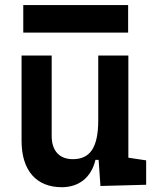

<svg xmlns="http://www.w3.org/2000/svg" viewBox="-20 -740 626 769"><path d="M227.5 9.8C296.4 9.8 345.7 -29.3 362.3 -99.6H375L382.3 4.9L565.4 0V-97.7L494.1 -108.4V-517.6H373.5V-258.8C373.5 -146 338.9 -102.5 271.5 -102.5C218.3 -102.5 187 -135.7 187 -195.3V-517.6H66.4V-175.8C66.4 -57.6 125 9.8 227.5 9.8ZM73.2 -609.4H493.2V-719.7H73.2Z"/></svg>

Font: Cascadia Code NF SemiBold
Style: Regular
Weight: 600
Monospace: yes
Designer: Aaron Bell
Foundry: Saja Typeworks
Version: Version 2404.023